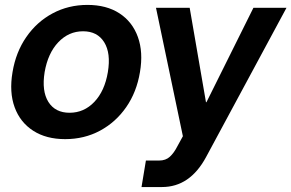

<svg xmlns="http://www.w3.org/2000/svg" viewBox="-20 -547 1170 771"><path d="M241.7 11.7Q165.5 11.7 113.3 -22Q61 -55.7 38.8 -116.2Q16.6 -176.8 30.3 -257.3Q43.5 -337.4 85.7 -398.4Q127.9 -459.5 191.4 -493.4Q254.9 -527.3 331.1 -527.3Q407.7 -527.3 459.7 -493.4Q511.7 -459.5 533.7 -398.4Q555.7 -337.4 542 -257.3Q528.8 -177.2 486.8 -116.7Q444.8 -56.2 381.6 -22.2Q318.4 11.7 241.7 11.7ZM259.3 -94.2Q317.4 -94.2 358.9 -137.9Q400.4 -181.6 413.1 -257.3Q425.8 -333.5 398.4 -377.4Q371.1 -421.4 313.5 -421.4Q255.9 -421.4 214.1 -377.4Q172.4 -333.5 159.2 -257.3Q147 -181.2 174.3 -137.7Q201.7 -94.2 259.3 -94.2ZM630.4 204.1H548.3L565.9 97.7H618.7Q645.5 97.7 662.1 82.3Q678.7 66.9 691.4 42L714.4 0L606.4 -515.6H741.7L807.1 -136.7H809.1L997.6 -515.6H1130.4L807.6 83.5Q742.7 204.1 630.4 204.1Z"/></svg>

Font: Inter Display Semi Bold
Style: Italic
Weight: 600
Italic angle: -9.39999°
Designer: Rasmus Andersson
Foundry: rsms
Version: Version 4.000;git-4fc901f